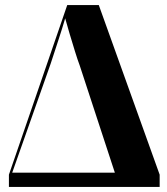

<svg xmlns="http://www.w3.org/2000/svg" viewBox="-20 -734 657 754"><path d="M15 0V-48L244 -714H368L607 -48V0ZM28 -56H431L293 -477Q285 -498 274.5 -532Q264 -566 253.5 -601Q243 -636 236 -662Q225 -624 208.5 -574Q192 -524 179 -484Z"/></svg>

Font: Noto Serif Display SemiCondensed ExtraBold
Style: Regular
Weight: 800
Width: 4
Designer: Monotype Design Team
Foundry: Monotype Imaging Inc.
Version: Version 2.009